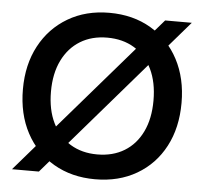

<svg xmlns="http://www.w3.org/2000/svg" viewBox="-52 -766 882 832"><g transform="rotate(5 389.5 -350.0)"><path d="M29 0 634 -700H750L146 0ZM391 12Q289 12 211 -33.5Q133 -79 89.5 -160.5Q46 -242 46 -350Q46 -457 89.5 -538.5Q133 -620 211 -666Q289 -712 391 -712Q494 -712 572 -666Q650 -620 693 -538.5Q736 -457 736 -350Q736 -242 693 -160.5Q650 -79 572 -33.5Q494 12 391 12ZM391 -96Q459 -96 509 -126.5Q559 -157 586.5 -214Q614 -271 614 -350Q614 -429 586.5 -486Q559 -543 509 -573.5Q459 -604 391 -604Q324 -604 274 -573.5Q224 -543 196 -486Q168 -429 168 -350Q168 -271 196 -214Q224 -157 274 -126.5Q324 -96 391 -96Z"/></g></svg>

Font: DM Sans 16pt SemiBold
Style: Regular
Weight: 600
Version: Version 4.004;gftools[0.9.30]